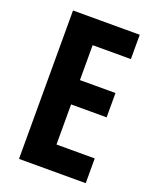

<svg xmlns="http://www.w3.org/2000/svg" viewBox="-135 -791 697 868"><g transform="rotate(20 213.5 -357.0)"><path d="M385 0V-119H201V-312H372V-429H201V-597H385V-714H64V0Z"/></g></svg>

Font: Noto Sans Georgian ExtraCondensed Bold
Style: Regular
Weight: 700
Width: 2
Designer: Monotype Design Team, Akaki Razmadze
Foundry: Google LLC
Version: Version 2.005